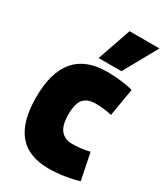

<svg xmlns="http://www.w3.org/2000/svg" viewBox="-198 -871 827 962"><g transform="rotate(30 215.5 -389.5)"><path d="M17 -269Q17 -557 263 -557Q304 -557 345 -552Q386 -547 413 -539L386 -379Q340 -390 292 -390Q245 -390 222.5 -364Q200 -338 200 -275Q200 -212 223.5 -184Q247 -156 291 -156Q315 -156 339 -159Q363 -162 390 -168L421 -16Q389 -5 341.5 2.5Q294 10 249 10Q132 10 74.5 -59Q17 -128 17 -269ZM190 -595 257 -789H430L322 -595Z"/></g></svg>

Font: Georama SemiCondensed ExtraBold
Style: Regular
Weight: 800
Width: 4
Designer: Jean-Baptiste Levee
Foundry: Production Type
Version: Version 1.000